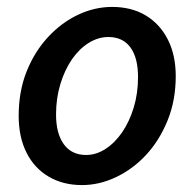

<svg xmlns="http://www.w3.org/2000/svg" viewBox="-20 -523 563 555"><path d="M217 12Q162 12 120.5 -12.5Q79 -37 56.5 -82Q34 -127 34 -188Q34 -259 57 -316.5Q80 -374 119 -416Q158 -458 206 -480.5Q254 -503 304 -503Q360 -503 401 -478.5Q442 -454 465 -409Q488 -364 488 -303Q488 -233 464.5 -175Q441 -117 402.5 -75.5Q364 -34 315.5 -11Q267 12 217 12ZM229 -75Q258 -75 285 -92.5Q312 -110 333 -140.5Q354 -171 366.5 -212Q379 -253 379 -300Q379 -356 357 -386Q335 -416 293 -416Q264 -416 236.5 -399Q209 -382 188 -351.5Q167 -321 154.5 -280Q142 -239 142 -192Q142 -137 164.5 -106Q187 -75 229 -75Z"/></svg>

Font: Source Sans 3 SemiBold
Style: Italic
Weight: 600
Italic angle: -11°
Designer: Paul D. Hunt
Foundry: Adobe
Version: Version 3.046;hotconv 1.0.118;makeotfexe 2.5.65603